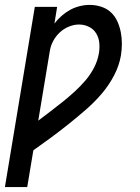

<svg xmlns="http://www.w3.org/2000/svg" viewBox="-50 -548 570 783"><path d="M-30 215 92 -520H183L172 -452Q185 -469 201.5 -483.5Q218 -498 236.5 -508Q255 -518 275.5 -523Q296 -528 316 -528Q340 -528 363 -520.5Q386 -513 402.5 -497.5Q419 -482 428.5 -461Q438 -440 442.5 -417Q447 -394 447 -370Q447 -346 443 -321Q436 -280 415 -240Q394 -200 365 -166Q336 -132 301 -101.5Q266 -71 231 -43Q196 -15 159.5 12Q123 39 86 65L61 215ZM106 -56Q131 -75 156 -94Q181 -113 206 -133Q231 -153 254.5 -174.5Q278 -196 298.5 -220Q319 -244 333.5 -272Q348 -300 353 -329Q357 -351 355 -372.5Q353 -394 342.5 -411.5Q332 -429 313 -438.5Q294 -448 272 -448Q252 -448 231 -439.5Q210 -431 193.5 -415.5Q177 -400 166.5 -380Q156 -360 153 -339Z"/></svg>

Font: Iosevka Curly Medium
Style: Italic
Weight: 500
Italic angle: -9°
Monospace: yes
Designer: Belleve Invis
Foundry: Belleve Invis
Version: Version 22.1.2; ttfautohint (v1.8.4)